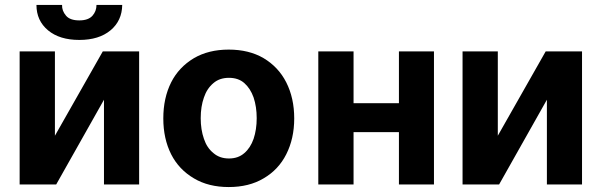

<svg xmlns="http://www.w3.org/2000/svg" viewBox="-20 -756 2466 787"><path d="M205.1 -545.4V-199.7L401.4 -545.4H550.3V0H406.2V-347.2L210.4 0H60.5V-545.4ZM375.5 -735.8H481Q480 -670.9 433.1 -631.8Q385.7 -592.3 305.2 -592.3Q224.1 -592.3 176.8 -631.8Q129.4 -671.4 129.4 -735.8H234.4Q233.4 -711.9 250.5 -691.9Q266.6 -672.4 305.2 -672.4Q341.8 -672.4 358.9 -691.4Q375.5 -710 375.5 -735.8Z M917.5 10.7Q834.5 10.7 774.9 -24.9Q713.4 -61 681.6 -123.5Q649.4 -187.5 649.4 -270.5Q649.4 -354.5 681.6 -418.5Q712.9 -480.5 774.9 -517.6Q835 -552.7 917.5 -552.7Q1000.5 -552.7 1060.5 -517.6Q1121.6 -481 1153.3 -418.5Q1186 -354 1186 -270.5Q1186 -188 1153.3 -123.5Q1121.6 -60.5 1060.5 -24.9Q1001 10.7 917.5 10.7ZM981.4 -128.4Q1006.3 -149.4 1019.5 -187Q1032.2 -225.1 1032.2 -271.5Q1032.2 -318.4 1019.5 -356.4Q1006.3 -393.6 981.4 -415.5Q957 -437 918.5 -437Q879.9 -437 855 -415.5Q828.1 -393.1 815.9 -356.4Q802.7 -319.3 802.7 -271.5Q802.7 -224.6 815.9 -187Q828.1 -149.9 855 -128.4Q880.4 -106.4 918.5 -106.4Q956.5 -106.4 981.4 -128.4Z M1379.4 -333H1664.1V-214.4H1379.4ZM1284.7 -545.4H1429.2V0H1284.7ZM1615.2 -545.4H1758.8V0H1615.2Z M2020.5 -545.4V-199.7L2216.8 -545.4H2365.7V0H2221.7V-347.2L2025.9 0H1876V-545.4Z"/></svg>

Font: My Font
Style: Bold
Weight: 500
Designer: Rasmus Andersson
Foundry: rsms
Version: Version 0.001